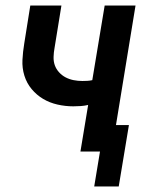

<svg xmlns="http://www.w3.org/2000/svg" viewBox="-20 -550 540 697"><path d="M322 127 343 0H272L300 -169Q287 -166 273.5 -165Q260 -164 246 -164Q217 -164 188.5 -170.5Q160 -177 136.5 -191Q113 -205 95 -226.5Q77 -248 68.5 -275.5Q60 -303 61.5 -332.5Q63 -362 68 -392L90 -530H203L178 -376Q175 -360 174.5 -343.5Q174 -327 179 -313Q184 -299 194.5 -287.5Q205 -276 218.5 -269Q232 -262 247.5 -259Q263 -256 279 -256Q288 -256 297 -256.5Q306 -257 315 -259L360 -530H472L401 -96H448L411 127Z"/></svg>

Font: Iosevka Curly Oblique
Style: Bold
Weight: 700
Italic angle: -9°
Monospace: yes
Designer: Belleve Invis
Foundry: Belleve Invis
Version: Version 11.1.0; ttfautohint (v1.8.3)